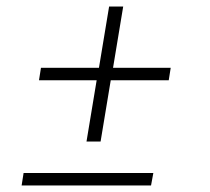

<svg xmlns="http://www.w3.org/2000/svg" viewBox="-20 -566 640 586"><path d="M244 -134 275 -321H99L105 -359H282L313 -546H356L325 -359H501L495 -321H318L287 -134ZM46 0 52 -38H448L441 0Z"/></svg>

Font: Iosevka Curly Slab XLtExObl
Style: Regular
Weight: 200
Width: 7
Italic angle: -9°
Monospace: yes
Designer: Belleve Invis
Foundry: Belleve Invis
Version: Version 11.0.0; ttfautohint (v1.8.3)